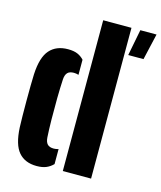

<svg xmlns="http://www.w3.org/2000/svg" viewBox="-119 -887 827 984"><g transform="rotate(15 294.0 -395.0)"><path d="M305.5 0V-800H455.5V0ZM34.5 -159Q33.5 -182.5 33 -220.2Q32.5 -258 32.5 -300Q32.5 -342 33 -379.8Q33.5 -417.5 34.5 -441Q39 -532 73.8 -571Q108.5 -610 170.5 -610Q201.5 -610 221.2 -601.5Q241 -593 255.5 -577V-497Q242 -501 230.5 -501Q207.5 -501 196.8 -489.5Q186 -478 184.5 -454Q182 -410.5 181.2 -353.5Q180.5 -296.5 181.2 -240.8Q182 -185 184.5 -146Q186 -122 196.8 -110.5Q207.5 -99 230.5 -99Q242 -99 255.5 -103V-23.5Q240 -7.5 219.8 1.2Q199.5 10 168.5 10Q106.5 10 72.8 -29.2Q39 -68.5 34.5 -159ZM475.5 -661 502.5 -800H588.5L556.5 -661Z"/></g></svg>

Font: Big Shoulders Stencil Display Black
Style: Regular
Weight: 900
Designer: Patric King
Foundry: XO Type Co
Version: Version 1.000